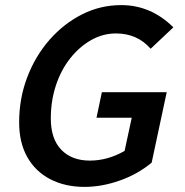

<svg xmlns="http://www.w3.org/2000/svg" viewBox="-20 -721 725 752"><path d="M55 -242Q55 -335 86.5 -418Q118 -501 173.5 -564.5Q229 -628 301 -664.5Q373 -701 455 -701Q571 -701 659 -614L570 -530Q518 -590 434 -590Q383 -590 337 -564Q291 -538 255 -492.5Q219 -447 199 -386.5Q179 -326 179 -257Q179 -177 220 -134.5Q261 -92 332 -92Q402 -92 468 -130L496 -260H358L379 -360H633L574 -84Q520 -39 449.5 -14Q379 11 311 11Q235 11 177 -19Q119 -49 87 -105.5Q55 -162 55 -242Z"/></svg>

Font: Radio Canada Medium
Style: Italic
Weight: 500
Italic angle: -12°
Designer: Charles Daoud, Etienne Aubert Bonn, Alexandre Saumier Demers, Jacques Le Bailly
Foundry: Radio-Canada
Version: Version 2.104; ttfautohint (v1.8.4.7-5d5b);gftools[0.9.28.de